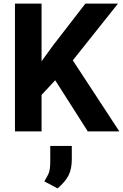

<svg xmlns="http://www.w3.org/2000/svg" viewBox="-20 -731 684 1068"><path d="M211.2 0H63.2V-710.9H211.2ZM355 -357.7 191 -181.2 164.3 -325.6 274.7 -477.8 455 -710.9H636.3ZM260.7 -325.9 368.9 -419.9 643.8 0H468.4ZM379.4 154.2Q379.4 209.5 361.1 245.1Q342.8 280.7 300.3 316.8L226.6 278.1Q235.6 261.4 241.9 250.8Q248.2 240.1 252.1 229.7Q255.9 219.3 257.7 203.7Q259.6 188 259.6 161.5V80.7H379.4Z"/></svg>

Font: Heebo
Style: Regular
Weight: 400
Designer: Oded Ezer
Foundry: Ezer Type House
Version: Version 3.100